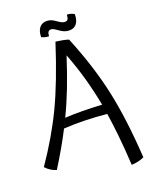

<svg xmlns="http://www.w3.org/2000/svg" viewBox="-136 -928 888 1121"><g transform="rotate(-15 307.5 -367.5)"><path d="M595 80Q579 89 562 95Q545 101 518 105Q503 2 488 -76Q473 -154 457 -219Q386 -220 318 -215.5Q250 -211 191 -202Q170 -150 144.5 -95Q119 -40 88 21Q69 17 52 8.5Q35 0 19 -15Q108 -172 164.5 -322.5Q221 -473 274 -705Q301 -704 319 -702Q337 -700 354 -696Q452 -506 505.5 -333Q559 -160 595 80ZM316 -611Q292 -506 267.5 -421.5Q243 -337 214 -261Q262 -268 319 -272.5Q376 -277 442 -279Q417 -367 387 -447Q357 -527 316 -611ZM316 -816Q332 -807 340 -804.5Q348 -802 355 -802Q370 -802 375 -811Q380 -820 379 -840Q392 -841 402.5 -839Q413 -837 425 -831Q428 -790 412 -768.5Q396 -747 363 -747Q350 -747 337 -751Q324 -755 304 -767Q289 -776 282 -778.5Q275 -781 269 -781Q256 -781 250.5 -772Q245 -763 246 -745Q235 -744 222.5 -746Q210 -748 200 -752Q197 -791 213 -813Q229 -835 261 -835Q273 -835 284.5 -831.5Q296 -828 316 -816Z"/></g></svg>

Font: Atma
Style: Regular
Weight: 400
Designer: Gregori Vincens, Jeremie Hornus, Riccardo Olocco, Yoann Minet.
Foundry: black foundry
Version: Version 1.102;PS 1.100;hotconv 1.0.86;makeotf.lib2.5.63406